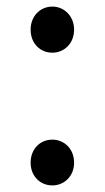

<svg xmlns="http://www.w3.org/2000/svg" viewBox="-20 -550 318 583"><path d="M139 -390C175 -390 205 -418 205 -460C205 -501 175 -530 139 -530C102 -530 73 -501 73 -460C73 -418 102 -390 139 -390ZM139 13C175 13 205 -15 205 -56C205 -98 175 -126 139 -126C102 -126 73 -98 73 -56C73 -15 102 13 139 13Z"/></svg>

Font: GenYoGothic2 TW R
Style: Regular
Weight: 400
Version: Version 2.100;PS 2.1;hotconv 16.6.51;makeotf.lib2.5.65220 DE